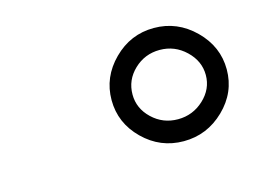

<svg xmlns="http://www.w3.org/2000/svg" viewBox="-47 -879 493 372"><g transform="rotate(-15 199.5 -693.5)"><path d="M399 -693Q399 -647 364.5 -613.5Q330 -580 283 -580Q236 -580 202 -613.5Q168 -647 168 -693Q168 -739 202 -773Q236 -807 283 -807Q330 -807 364.5 -773Q399 -739 399 -693ZM210 -693Q210 -665 231.5 -644.5Q253 -624 283 -624Q313 -624 335 -644.5Q357 -665 357 -693Q357 -721 335 -742Q313 -763 283 -763Q253 -763 231.5 -742.5Q210 -722 210 -693Z"/></g></svg>

Font: TypoPRO Montserrat
Style: Italic
Weight: 400
Italic angle: -11.3°
Designer: Julieta Ulanovsky
Foundry: Julieta Ulanovsky
Version: Version 6.001